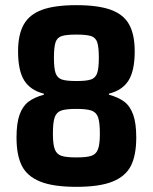

<svg xmlns="http://www.w3.org/2000/svg" viewBox="-20 -716 593 744"><path d="M44 -183Q44 -239 56 -272Q68 -305 90.5 -322Q113 -339 150 -349V-353Q98 -366 74 -404Q50 -442 50 -517Q50 -582 72 -621Q94 -660 143 -678Q192 -696 276 -696Q360 -696 409.5 -678Q459 -660 480.5 -621Q502 -582 502 -517Q502 -442 478 -404Q454 -366 402 -353V-349Q439 -339 461.5 -322Q484 -305 496 -272Q508 -239 508 -183Q508 -115 487.5 -74Q467 -33 416.5 -12.5Q366 8 276 8Q186 8 135.5 -12.5Q85 -33 64.5 -74Q44 -115 44 -183ZM363 -492Q363 -533 357 -551.5Q351 -570 333.5 -576Q316 -582 276 -582Q236 -582 218.5 -576Q201 -570 195 -551.5Q189 -533 189 -492Q189 -451 195.5 -432.5Q202 -414 219.5 -408Q237 -402 276 -402Q315 -402 332.5 -408Q350 -414 356.5 -432.5Q363 -451 363 -492ZM367 -198Q367 -242 360 -261.5Q353 -281 334.5 -287.5Q316 -294 276 -294Q235 -294 217 -287.5Q199 -281 192 -261.5Q185 -242 185 -198Q185 -156 192.5 -137Q200 -118 218.5 -112Q237 -106 276 -106Q315 -106 333.5 -112Q352 -118 359.5 -137Q367 -156 367 -198Z"/></svg>

Font: Saira Semi Condensed SemiBold
Style: Regular
Weight: 600
Width: 4
Designer: Hector Gatti with collaboration of the Omnibus-Type team
Foundry: Omnibus-Type
Version: Version 1.001; ttfautohint (v1.8)